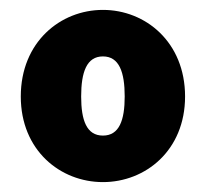

<svg xmlns="http://www.w3.org/2000/svg" viewBox="-20 -728 416 388"><path d="M188 -360C274 -360 354 -424 354 -533C354 -643 274 -708 188 -708C102 -708 22 -643 22 -533C22 -424 102 -360 188 -360ZM188 -454C155 -454 144 -485 144 -533C144 -582 155 -614 188 -614C221 -614 232 -582 232 -533C232 -485 221 -454 188 -454Z"/></svg>

Font: Giro Sans Black
Style: Regular
Weight: 900
Designer: Paul D. Hunt
Foundry: Adobe Systems Incorporated
Version: Version 1.000;PS 1.0;hotconv 1.0.88;makeotf.lib2.5.647800